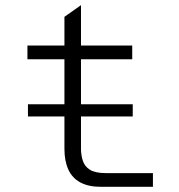

<svg xmlns="http://www.w3.org/2000/svg" viewBox="-20 -722 690 742"><path d="M88 -272V-319H493V-272ZM370 0Q322 0 290.5 -17Q259 -34 244 -67Q229 -100 229 -147V-657L293 -702V-147Q293 -123 300 -101Q307 -79 327.5 -66Q348 -53 390 -53H571V0ZM86 -493V-546H491V-493Z"/></svg>

Font: Azeret Mono ExtraLight
Style: Regular
Weight: 250
Designer: Martin Vácha
Foundry: Displaay
Version: Version 1.002